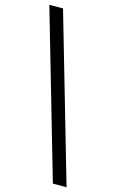

<svg xmlns="http://www.w3.org/2000/svg" viewBox="-133 -856 597 989"><g transform="rotate(15 165.0 -361.5)"><path d="M1 -804H74L330 81H257Z"/></g></svg>

Font: Bitter Thin Medium
Style: Regular
Weight: 500
Version: Version 3.021